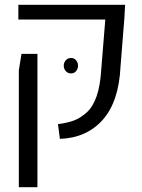

<svg xmlns="http://www.w3.org/2000/svg" viewBox="-20 -575 589 795"><path d="M228 0 220 -61Q259 -66 286 -76Q313 -86 339 -109.5Q365 -133 380 -176.5Q395 -220 399 -284L416 -494H56V-555H498L495 -500L479 -299Q472 -154 405.5 -79Q339 -4 228 0ZM58 200V-284L69 -352H135V200ZM252.5 -325.5Q261 -335 274 -335Q287 -335 295 -325.5Q303 -316 303 -303Q303 -290 295 -280.5Q287 -271 274 -271Q261 -271 252.5 -280.5Q244 -290 244 -303Q244 -316 252.5 -325.5Z"/></svg>

Font: Assistant
Style: Regular
Weight: 400
Designer: Hebrew By Ben Nathan, Latin by Paul Hunt
Version: Version 2.001;PS 002.001;hotconv 1.0.88;makeotf.lib2.5.64775